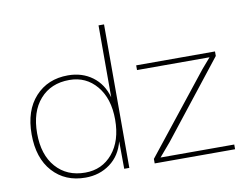

<svg xmlns="http://www.w3.org/2000/svg" viewBox="-79 -841 1235 962"><g transform="rotate(-10 538.5 -360.0)"><path d="M478 -730H506V0H480L479 -140Q461 -69 407.5 -29.5Q354 10 282 10Q179 10 116 -59.5Q53 -129 53 -250Q53 -371 116.5 -440.5Q180 -510 283 -510Q355 -510 407 -471.5Q459 -433 478 -364ZM635 0V-23L953 -424L998 -476H629V-500H1030V-477L727 -92L669 -24H1044V0ZM285 -15Q371 -15 424.5 -79Q478 -143 478 -251Q478 -358 424.5 -422Q371 -486 286 -486Q192 -486 136.5 -423Q81 -360 81 -250Q81 -141 136.5 -78Q192 -15 285 -15Z"/></g></svg>

Font: Elaine Sans ExtraLight
Style: Regular
Weight: 275
Designer: Wei Huang
Foundry: Wei Huang
Version: Version 2.001;December 24, 2019;FontCreator 12.0.0.2547 64-b